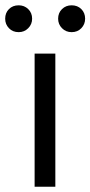

<svg xmlns="http://www.w3.org/2000/svg" viewBox="-55 -711 344 731"><path d="M76.8 0V-507H155.7V0ZM-35.3 -639.8Q-35.3 -662 -20.9 -676.4Q-6.5 -690.8 16.1 -690.8Q37.6 -690.8 52.4 -676.4Q67.3 -662 67.3 -639.8Q67.3 -618.5 52.4 -603.6Q37.6 -588.6 16.1 -588.6Q-6.5 -588.6 -20.9 -603.6Q-35.3 -618.5 -35.3 -639.8ZM166.3 -639.8Q166.3 -662 181.1 -676.4Q195.9 -690.8 217.7 -690.8Q240.1 -690.8 254.6 -676.4Q269.1 -662 269.1 -639.8Q269.1 -618.5 254.6 -603.6Q240.1 -588.6 217.7 -588.6Q195.9 -588.6 181.1 -603.6Q166.3 -618.5 166.3 -639.8Z"/></svg>

Font: Hind Variable Light
Style: Regular
Weight: 300
Designer: Manushi Parikh, Satya Rajpurohit
Foundry: Indian Type Foundry
Version: Version 3.000